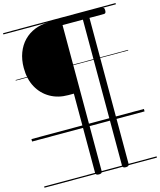

<svg xmlns="http://www.w3.org/2000/svg" viewBox="-174 -1011 1271 1522"><g transform="rotate(-15 461.5 -250.0)"><path d="M445 389Q418 389 418 370V-281H372Q289 -281 224.5 -318Q160 -355 123.5 -422Q87 -489 87 -580Q87 -648 108 -703.5Q129 -759 167 -798Q205 -837 257 -858Q309 -879 372 -879H812Q821 -879 825 -874Q829 -869 829 -855Q829 -841 825 -835Q821 -829 812 -829H693V370Q693 389 666 389Q639 389 639 370V-829H472V370Q472 389 445 389ZM0 369H923V379H0ZM0 -20H923V0H0ZM0 -505H923V-500H0ZM0 -889H923V-879H0Z"/></g></svg>

Font: Playwrite HR Lijeva Guides
Style: Regular
Weight: 400
Designer: Veronika Burian, José Scaglione
Foundry: TypeTogether
Version: Version 1.003